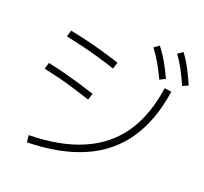

<svg xmlns="http://www.w3.org/2000/svg" viewBox="-146 -1025 1291 1218"><g transform="rotate(20 500.0 -416.0)"><path d="M149 -24Q362 -28 510 -92.5Q658 -157 744 -282.5Q830 -408 858 -599L905 -592Q875 -390 783 -255Q691 -120 534.5 -51Q378 18 154 23ZM426 -365Q362 -386 309 -402Q256 -418 205.5 -430.5Q155 -443 100 -455L113 -498Q167 -487 217.5 -474Q268 -461 321.5 -445.5Q375 -430 440 -409ZM507 -604Q443 -625 387.5 -641Q332 -657 278 -670Q224 -683 163 -696L175 -739Q236 -727 290.5 -714Q345 -701 401 -685Q457 -669 521 -648ZM807 -638Q781 -694 756 -737Q731 -780 702 -818L737 -842Q770 -799 795.5 -754.5Q821 -710 845 -657ZM957 -650Q932 -706 908.5 -750Q885 -794 857 -832L892 -855Q924 -812 948 -766Q972 -720 995 -667Z"/></g></svg>

Font: M PLUS 2 Light
Style: Regular
Weight: 300
Designer: Coji Morishita
Foundry: UNDERFOREST DESIGN
Version: Version 1.001